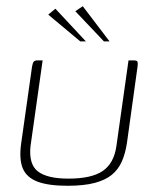

<svg xmlns="http://www.w3.org/2000/svg" viewBox="-20 -593 495 617"><path d="M117 -399 78 -123Q72 -65 102 -42Q132 -19 200 -19Q274 -19 310 -43.5Q346 -68 354 -123L393 -399Q394 -399 396 -399Q398 -399 400.5 -399Q403 -399 405 -399Q407 -399 409 -399Q416 -399 419 -397.5Q422 -396 422.5 -392Q423 -388 422 -379L388 -134Q383 -100 371.5 -74Q360 -48 339 -31Q318 -14 283.5 -5Q249 4 197 4Q135 4 100 -9.5Q65 -23 53 -52.5Q41 -82 48 -132L83 -379Q85 -391 88.5 -395Q92 -399 101 -399Q105 -399 109 -399Q113 -399 117 -399ZM238 -460 135 -546 158 -565 256 -460ZM314 -460 222 -557 246 -573 332 -460Z"/></svg>

Font: Genos Thin ExtraLight
Style: Italic
Weight: 250
Italic angle: -8°
Version: Version 1.010